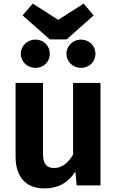

<svg xmlns="http://www.w3.org/2000/svg" viewBox="-20 -1035 656 1072"><path d="M447 -1015 305 -924 163 -1015 106 -949 258 -815H352L503 -949ZM178 -814C133 -814 96 -779 96 -735C96 -690 133 -656 178 -656C224 -656 258 -690 258 -735C258 -779 224 -814 178 -814ZM432 -814C388 -814 351 -779 351 -735C351 -690 388 -656 432 -656C478 -656 513 -690 513 -735C513 -779 478 -814 432 -814ZM541 -572H388V-172C361 -125 325 -97 283 -97C241 -97 220 -118 220 -180V-572H67V-161C67 -51 121 17 227 17C303 17 359 -13 401 -77L408 0H541Z"/></svg>

Font: Glow Sans TC Normal
Style: Bold
Weight: 700
Designer: Ryoko NISHIZUKA (kana, bopomofo & ideographs); Paul D. Hunt (Latin, Greek & Cyrillic); Sandoll Communications, Soo-young
Version: Version 0.93